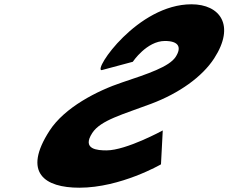

<svg xmlns="http://www.w3.org/2000/svg" viewBox="-20 -860 1065 895"><path d="M872.6 -840C1005.6 -840 1078.1 -742 978.4 -588C922.7 -502 814.8 -425 684 -376C554.3 -327 448.8 -300 410 -240C360.1 -163 435.5 -159 476.5 -159C568.5 -159 738.7 -252 738.7 -252L730.4 -94C730.4 -94 542.8 15 349.8 15C188.8 15 83.5 -54 211.1 -251C281 -359 432.6 -437 549.8 -476C669.7 -516 769.1 -549 798.9 -595C828 -640 812.8 -669 748.8 -669C663.8 -669 599 -572 599 -572L453.7 -533C413.7 -533 621.3 -840 872.6 -840Z"/></svg>

Font: Hussar
Style: BdWodka
Weight: 700
Foundry: Cannot Into Space Fonts
Version: Version 2.00